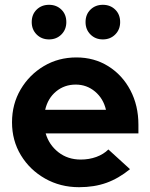

<svg xmlns="http://www.w3.org/2000/svg" viewBox="-20 -769 626 799"><path d="M309 10Q231 10 167.5 -26Q104 -62 67 -123Q30 -184 30 -260Q30 -336 66 -397Q102 -458 162.5 -494Q223 -530 298 -530Q372 -530 430.5 -493.5Q489 -457 522.5 -393.5Q556 -330 556 -250V-214H170Q184 -166 223 -135.5Q262 -105 316 -105Q351 -105 381 -116Q411 -127 431 -147L521 -65Q473 -26 422.5 -8Q372 10 309 10ZM168 -312H421Q410 -359 375.5 -388Q341 -417 295 -417Q248 -417 213.5 -388.5Q179 -360 168 -312ZM184 -605Q153 -605 132.5 -625.5Q112 -646 112 -677Q112 -709 132.5 -729Q153 -749 184 -749Q215 -749 235.5 -729Q256 -709 256 -677Q256 -646 235.5 -625.5Q215 -605 184 -605ZM408 -605Q377 -605 356.5 -625.5Q336 -646 336 -677Q336 -709 356.5 -729Q377 -749 408 -749Q439 -749 459.5 -729Q480 -709 480 -677Q480 -646 459.5 -625.5Q439 -605 408 -605Z"/></svg>

Font: Red Hat Display
Style: Bold
Weight: 700
Designer: Pentagram, MCKL
Foundry: Pentagram, MCKL
Version: Version 1.023; ttfautohint (v1.8.3)